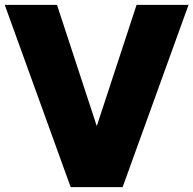

<svg xmlns="http://www.w3.org/2000/svg" viewBox="-42 -770 796 790"><path d="M520 -750H733.8L462.5 0H248.8L-22.5 -750H192.5L356.2 -251.2Z"/></svg>

Font: Now Black
Style: Regular
Weight: 900
Designer: Alfredo Marco Pradil
Foundry: Alfredo Marco Pradil
Version: Version 1.002;PS 001.002;hotconv 1.0.88;makeotf.lib2.5.64775